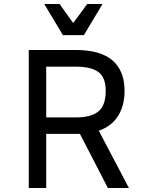

<svg xmlns="http://www.w3.org/2000/svg" viewBox="-20 -948 740 968"><path d="M524 0 383 -273H373H213V0H125V-696H361Q486 -696 547 -643.5Q608 -591 608 -490Q608 -415 575 -363Q542 -311 478 -289L630 0ZM513 -490Q513 -557 476.5 -584.5Q440 -612 361 -612H213V-356H362Q440 -356 476.5 -386.5Q513 -417 513 -490ZM280 -928 349 -832 420 -928H497L403 -771H297L203 -928Z"/></svg>

Font: Amiko
Style: Regular
Weight: 400
Designer: Pablo Impallari, Rodrigo Fuenzalida, Andres Torresi
Foundry: Impallari Type
Version: Version 1.001; ttfautohint (v1.3)